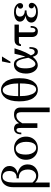

<svg xmlns="http://www.w3.org/2000/svg" viewBox="1417 -2197 1030 3904"><g transform="rotate(-90 1932.0 -245.0)"><path d="M78 250V-496Q78 -575 106.5 -629.5Q135 -684 183.5 -712Q232 -740 290 -740Q328 -740 366.5 -729.5Q405 -719 437.5 -698Q470 -677 489.5 -644.5Q509 -612 509 -569Q509 -521 484.5 -481Q460 -441 405 -416.5Q350 -392 258 -392V-423Q307 -420 340 -436Q373 -452 390 -486Q407 -520 407 -567Q407 -638 374.5 -673.5Q342 -709 292 -709Q258 -709 235.5 -691.5Q213 -674 199 -644Q185 -614 179 -576.5Q173 -539 173 -500V250ZM321 18Q280 18 249.5 7Q219 -4 194.5 -25Q170 -46 146 -76L173 -99Q206 -61 237.5 -43Q269 -25 306 -25Q362 -25 399.5 -69.5Q437 -114 437 -197Q437 -250 418.5 -292Q400 -334 360.5 -357Q321 -380 258 -376V-409Q355 -409 418 -382.5Q481 -356 511 -308Q541 -260 541 -197Q541 -142 521.5 -101.5Q502 -61 469.5 -34.5Q437 -8 398.5 5Q360 18 321 18Z M870 -475Q935 -475 988.5 -445.5Q1042 -416 1074 -361.5Q1106 -307 1106 -232Q1106 -157 1074 -102.5Q1042 -48 988.5 -19Q935 10 870 10Q806 10 752.5 -19Q699 -48 667 -102.5Q635 -157 635 -232Q635 -307 667 -361.5Q699 -416 752.5 -445.5Q806 -475 870 -475ZM875 -25Q922 -25 949 -52Q976 -79 988 -125Q1000 -171 1000 -229Q1000 -292 982 -339.5Q964 -387 933.5 -413.5Q903 -440 865 -440Q820 -440 792 -413Q764 -386 752.5 -339.5Q741 -293 741 -236Q741 -173 759 -125.5Q777 -78 807.5 -51.5Q838 -25 875 -25Z M1603 250V-327Q1603 -376 1586.5 -401.5Q1570 -427 1528 -427Q1488 -427 1452 -400Q1416 -373 1377 -307V-372Q1405 -417 1448 -446Q1491 -475 1556 -475Q1609 -475 1640 -457.5Q1671 -440 1684.5 -410.5Q1698 -381 1698 -345V250ZM1283 0 1282 -351Q1282 -386 1273.5 -405.5Q1265 -425 1242 -425Q1231 -425 1218 -417.5Q1205 -410 1196.5 -389Q1188 -368 1188 -327H1153Q1153 -406 1185.5 -440.5Q1218 -475 1269 -475Q1311 -475 1342.5 -451Q1374 -427 1377 -372L1378 0Z M2058 10Q2013 10 1971 -11Q1929 -32 1895 -77.5Q1861 -123 1842 -195Q1823 -267 1823 -369Q1823 -468 1842 -538Q1861 -608 1895 -652.5Q1929 -697 1971 -718.5Q2013 -740 2058 -740Q2104 -740 2146 -718.5Q2188 -697 2221.5 -652.5Q2255 -608 2274.5 -538Q2294 -468 2294 -369Q2294 -267 2274.5 -195Q2255 -123 2221.5 -77.5Q2188 -32 2146 -11Q2104 10 2058 10ZM2063 -25Q2106 -25 2133.5 -60.5Q2161 -96 2174.5 -171.5Q2188 -247 2188 -365Q2188 -484 2168.5 -559.5Q2149 -635 2118 -670Q2087 -705 2053 -705Q2012 -705 1983.5 -669.5Q1955 -634 1942 -560Q1929 -486 1929 -373Q1929 -248 1948.5 -171.5Q1968 -95 1999 -60Q2030 -25 2063 -25ZM1876 -390H2223V-355H1876Z M2561 8Q2513 8 2473.5 -22Q2434 -52 2411 -106Q2388 -160 2388 -233Q2388 -298 2408 -353.5Q2428 -409 2469.5 -443Q2511 -477 2575 -477Q2609 -477 2634 -464Q2659 -451 2678 -418.5Q2697 -386 2713.5 -327.5Q2730 -269 2746 -178H2711Q2691 -298 2663 -364Q2635 -430 2584 -430Q2547 -430 2520.5 -386.5Q2494 -343 2494 -243Q2494 -146 2519.5 -93Q2545 -40 2583 -40Q2606 -40 2632 -61.5Q2658 -83 2685.5 -132Q2713 -181 2739.5 -262.5Q2766 -344 2791 -465H2902Q2861 -330 2817.5 -239Q2774 -148 2729.5 -94Q2685 -40 2642.5 -16Q2600 8 2561 8ZM2832 10Q2797 10 2776 -9.5Q2755 -29 2742.5 -58.5Q2730 -88 2723 -120.5Q2716 -153 2711 -178H2746Q2758 -121 2778 -88Q2798 -55 2829 -55Q2843 -55 2858 -64Q2873 -73 2883 -95.5Q2893 -118 2893 -161H2928Q2928 -87 2906 -38.5Q2884 10 2832 10ZM2600 -548 2635 -720H2736L2630 -548Z M3384 -376H3047Q2983 -376 2983 -333H2948Q2948 -366 2959 -396Q2970 -426 2998 -445.5Q3026 -465 3074 -465H3384ZM3226 -393V-106Q3226 -73 3237 -56.5Q3248 -40 3269 -40Q3282 -40 3293.5 -47.5Q3305 -55 3313 -76Q3321 -97 3321 -137H3356Q3356 -60 3326.5 -25Q3297 10 3248 10Q3227 10 3206 4Q3185 -2 3168.5 -16.5Q3152 -31 3141.5 -55.5Q3131 -80 3131 -117V-393Z M3425 -123Q3425 -172 3467.5 -205.5Q3510 -239 3614 -246L3613 -232Q3550 -239 3513 -257Q3476 -275 3460 -301Q3444 -327 3444 -355Q3444 -387 3461 -409.5Q3478 -432 3505 -446.5Q3532 -461 3566 -468Q3600 -475 3635 -475Q3699 -475 3740.5 -455.5Q3782 -436 3802 -408Q3822 -380 3822 -351Q3822 -323 3804.5 -306.5Q3787 -290 3765 -290Q3740 -290 3724 -306Q3708 -322 3708 -344Q3708 -365 3721.5 -381.5Q3735 -398 3762 -396Q3742 -415 3714.5 -426Q3687 -437 3652 -437Q3599 -437 3573 -414Q3547 -391 3547 -353Q3547 -325 3561 -303Q3575 -281 3603 -268.5Q3631 -256 3672 -256V-221Q3615 -221 3583.5 -207Q3552 -193 3540 -171Q3528 -149 3528 -126Q3528 -81 3562.5 -54Q3597 -27 3653 -27Q3690 -27 3718.5 -38.5Q3747 -50 3767 -69Q3740 -68 3726.5 -84Q3713 -100 3713 -121Q3713 -143 3729 -159Q3745 -175 3770 -175Q3792 -175 3809.5 -158.5Q3827 -142 3827 -114Q3827 -86 3806.5 -57Q3786 -28 3744 -9Q3702 10 3636 10Q3598 10 3560.5 2Q3523 -6 3492 -22.5Q3461 -39 3443 -64.5Q3425 -90 3425 -123Z"/></g></svg>

Font: Brygada 1918 Medium
Style: Regular
Weight: 500
Designer: Mateusz Machalski | Borys Kosmynka | Przemek Hoffer
Foundry: NIEPODLEGLA 2018
Version: Version 3.006